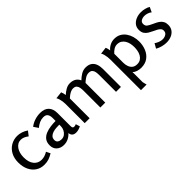

<svg xmlns="http://www.w3.org/2000/svg" viewBox="119 -1407 2520 2520"><g transform="rotate(-45 1379.5 -146.5)"><path d="M276 -509Q314 -509 353 -496.5Q392 -484 428 -459L380 -397Q352 -419 326 -429.5Q300 -440 274 -440Q243 -440 218.5 -425.5Q194 -411 175.5 -385Q157 -359 147.5 -324.5Q138 -290 138 -249Q138 -157 179 -108Q220 -59 284 -59Q313 -59 340.5 -67.5Q368 -76 398 -94L426 -37Q385 -12 348.5 0.5Q312 13 265 13Q198 13 147.5 -20Q97 -53 68.5 -112.5Q40 -172 40 -252Q40 -330 71.5 -388Q103 -446 157 -477.5Q211 -509 276 -509Z M703 -509Q782 -509 823 -466.5Q864 -424 864 -345V-103Q864 -80 872 -72Q880 -64 892 -64Q901 -64 911 -66.5Q921 -69 930 -73L948 -16Q931 -6 906 1.5Q881 9 855 9Q827 9 806 -5.5Q785 -20 779 -59Q750 -26 711.5 -7.5Q673 11 629 11Q570 11 530.5 -23.5Q491 -58 491 -119Q491 -176 518 -210Q545 -244 588.5 -261.5Q632 -279 681 -285Q730 -291 773 -291V-347Q773 -388 756 -414Q739 -440 692 -440Q655 -440 620.5 -424.5Q586 -409 553 -381L510 -445Q552 -477 601.5 -493Q651 -509 703 -509ZM773 -222Q747 -222 715 -220Q683 -218 653 -208.5Q623 -199 603.5 -179Q584 -159 584 -124Q584 -93 606 -78.5Q628 -64 659 -64Q693 -64 718.5 -83Q744 -102 758.5 -131.5Q773 -161 773 -192Z M1090 -505Q1097 -489 1101.5 -471.5Q1106 -454 1108 -437Q1137 -464 1175 -486.5Q1213 -509 1255 -509Q1301 -509 1335 -490Q1369 -471 1389 -428Q1420 -459 1460.5 -484Q1501 -509 1546 -509Q1601 -509 1633.5 -486Q1666 -463 1680.5 -424Q1695 -385 1695 -333V0H1604V-311Q1604 -340 1599.5 -367.5Q1595 -395 1578 -413Q1561 -431 1525 -431Q1492 -431 1459 -409.5Q1426 -388 1404 -366V0H1313V-311Q1313 -340 1308.5 -367.5Q1304 -395 1287.5 -413Q1271 -431 1234 -431Q1214 -431 1191.5 -421Q1169 -411 1149 -396Q1129 -381 1114 -367V0H1023V-360Q1023 -380 1019.5 -404.5Q1016 -429 1009 -453Q1002 -477 991 -494Z M1916 -505Q1924 -489 1928 -472Q1932 -455 1934 -439Q1960 -471 1998.5 -490Q2037 -509 2079 -509Q2132 -509 2171 -487Q2210 -465 2236 -427.5Q2262 -390 2274.5 -344.5Q2287 -299 2287 -252Q2287 -183 2262.5 -122.5Q2238 -62 2188 -25Q2138 12 2062 12Q2030 12 1996.5 2Q1963 -8 1939 -30Q1941 -16 1941 -1.5Q1941 13 1941 22V158L1955 216H1851V-353Q1851 -374 1848 -399.5Q1845 -425 1838.5 -450Q1832 -475 1820 -493ZM2052 -432Q2020 -432 1990.5 -413Q1961 -394 1941 -369V-202Q1941 -165 1953 -132Q1965 -99 1990.5 -79Q2016 -59 2058 -59Q2096 -59 2121.5 -76Q2147 -93 2162.5 -121Q2178 -149 2184 -181.5Q2190 -214 2190 -246Q2190 -279 2183 -312Q2176 -345 2159.5 -372Q2143 -399 2117 -415.5Q2091 -432 2052 -432Z M2572 -509Q2606 -509 2641 -501Q2676 -493 2705 -475L2673 -407Q2652 -424 2625 -433Q2598 -442 2572 -442Q2537 -442 2511 -426.5Q2485 -411 2485 -378Q2485 -343 2508 -326Q2531 -309 2564 -294Q2589 -282 2614.5 -270Q2640 -258 2662 -241Q2684 -224 2697.5 -199Q2711 -174 2711 -137Q2711 -86 2685.5 -52.5Q2660 -19 2619.5 -3Q2579 13 2533 13Q2493 13 2451.5 2Q2410 -9 2376 -29L2413 -94Q2437 -77 2466.5 -65.5Q2496 -54 2525 -54Q2561 -54 2588.5 -71.5Q2616 -89 2616 -125Q2616 -149 2601 -165Q2586 -181 2563 -193.5Q2540 -206 2515 -217Q2485 -231 2456 -248Q2427 -265 2408.5 -292Q2390 -319 2390 -362Q2390 -411 2416.5 -443.5Q2443 -476 2484.5 -492.5Q2526 -509 2572 -509Z"/></g></svg>

Font: Rosario Light Medium
Style: Regular
Weight: 500
Version: Version 1.101; ttfautohint (v1.8.1.43-b0c9)